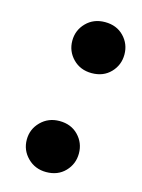

<svg xmlns="http://www.w3.org/2000/svg" viewBox="-91 -589 496 669"><g transform="rotate(15 156.5 -255.0)"><path d="M47 -68Q47 -30 74 -3Q101 24 141 24Q183 24 209 -3Q235 -30 235 -68Q235 -106 209 -133Q183 -160 141 -160Q101 -160 74 -133Q47 -106 47 -68ZM111 -442Q111 -404 137.5 -377Q164 -350 205 -350Q247 -350 273 -377Q299 -404 299 -442Q299 -480 273 -507Q247 -534 205 -534Q164 -534 137.5 -507Q111 -480 111 -442Z"/></g></svg>

Font: Jost
Style: Bold Italic
Weight: 700
Italic angle: -5°
Version: Version 3.710